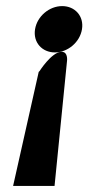

<svg xmlns="http://www.w3.org/2000/svg" viewBox="-20 -610 290 630"><path d="M160 -438C202 -438 242 -471 249 -514C256 -557 226 -590 184 -590C142 -590 102 -557 95 -514C88 -471 118 -438 160 -438ZM159 0 200 -411C201 -422 199 -442 180 -440C148 -437 110 -377 110 -377L107 -374L23 0Z"/></svg>

Font: Charger Pro
Style: BlkObl
Weight: 900
Designer: Jasper
Foundry: Cannot Into Space Fonts
Version: Version 1.09